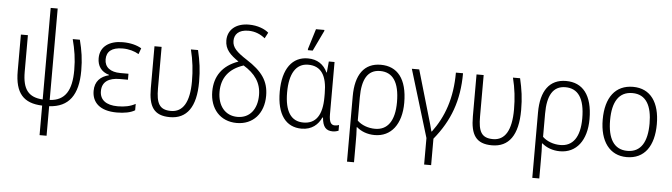

<svg xmlns="http://www.w3.org/2000/svg" viewBox="-56 -1019 5256 1502"><g transform="rotate(5 2572.0 -268.0)"><path d="M289 239H344V7C498 -1 570 -101 570 -291C570 -380 559 -451 538 -532H482C503 -451 515 -380 515 -291C515 -133 466 -49 344 -42V-760H289V-41C178 -48 130 -105 130 -245V-532H75V-245C75 -72 142 2 289 7Z M875 10C932 10 984 1 1017 -20V-70C977 -48 933 -39 878 -39C786 -39 737 -78 737 -146C737 -220 790 -253 876 -253H940V-300H876C798 -300 752 -335 752 -397C752 -457 791 -493 878 -493C927 -493 971 -480 1005 -460L1022 -507C986 -528 937 -542 874 -542C771 -542 697 -494 697 -401C697 -342 726 -296 789 -278V-275C724 -259 680 -218 680 -143C680 -54 740 10 875 10Z M1292 10C1424 10 1496 -86 1496 -284C1496 -378 1486 -446 1466 -532H1410C1431 -449 1440 -369 1440 -284C1440 -120 1390 -39 1296 -39C1204 -39 1180 -91 1180 -206V-532H1124V-202C1124 -59 1166 10 1292 10Z M1817 10C1945 10 2028 -83 2028 -222C2028 -339 1973 -412 1853 -489C1771 -542 1736 -576 1736 -628C1736 -678 1768 -717 1846 -717C1898 -717 1942 -698 1977 -669L2001 -715C1972 -741 1915 -765 1846 -765C1740 -765 1680 -707 1680 -627C1680 -555 1724 -515 1789 -470C1665 -426 1605 -339 1605 -219C1605 -85 1686 10 1817 10ZM1818 -38C1722 -38 1662 -112 1662 -222C1662 -330 1718 -406 1832 -443C1922 -388 1972 -321 1972 -222C1972 -114 1917 -38 1818 -38Z M2322 -606H2360L2437 -767V-775H2371L2322 -616ZM2326 10C2407 10 2456 -35 2481 -91H2486C2492 -18 2518 10 2571 10C2588 10 2607 5 2616 1V-44C2607 -40 2594 -38 2583 -38C2554 -38 2538 -59 2538 -122V-532H2493L2485 -445H2482C2454 -506 2402 -542 2328 -542C2208 -542 2131 -446 2131 -263C2131 -84 2203 10 2326 10ZM2336 -39C2239 -39 2189 -114 2189 -263C2189 -410 2239 -493 2335 -493C2437 -493 2483 -420 2483 -281V-251C2483 -110 2434 -39 2336 -39Z M2703 236H2758V84C2758 40 2758 0 2755 -39H2759C2793 -10 2841 10 2900 10C3029 10 3109 -93 3109 -261C3109 -450 3031 -542 2901 -542C2771 -542 2703 -448 2703 -277ZM2899 -39C2845 -39 2793 -58 2759 -91V-274C2759 -415 2802 -493 2900 -493C2998 -493 3052 -420 3052 -261C3052 -113 2996 -39 2899 -39Z M3306 206H3361V-2C3486 -154 3547 -317 3547 -532H3491C3491 -331 3436 -180 3344 -57H3340C3334 -85 3319 -134 3310 -165L3203 -532H3145L3306 -2Z M3821 10C3953 10 4025 -86 4025 -284C4025 -378 4015 -446 3995 -532H3939C3960 -449 3969 -369 3969 -284C3969 -120 3919 -39 3825 -39C3733 -39 3709 -91 3709 -206V-532H3653V-202C3653 -59 3695 10 3821 10Z M4158 236H4213V84C4213 40 4213 0 4210 -39H4214C4248 -10 4296 10 4355 10C4484 10 4564 -93 4564 -261C4564 -450 4486 -542 4356 -542C4226 -542 4158 -448 4158 -277ZM4354 -39C4300 -39 4248 -58 4214 -91V-274C4214 -415 4257 -493 4355 -493C4453 -493 4507 -420 4507 -261C4507 -113 4451 -39 4354 -39Z M5092 -267C5092 -436 5020 -542 4882 -542C4744 -542 4667 -441 4667 -267C4667 -96 4745 10 4879 10C5019 10 5092 -96 5092 -267ZM4725 -267C4725 -411 4775 -493 4881 -493C4990 -493 5035 -404 5035 -267C5035 -124 4987 -39 4880 -39C4773 -39 4725 -125 4725 -267Z"/></g></svg>

Font: Noto Sans SemiCondensed Light
Style: Regular
Weight: 300
Width: 4
Designer: Monotype Design Team
Foundry: Monotype Imaging Inc.
Version: Version 2.013